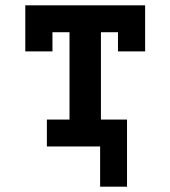

<svg xmlns="http://www.w3.org/2000/svg" viewBox="-20 -550 640 721"><path d="M356 151V0H156V-101H241V-429H177V-357H75V-530H525V-357H423V-429H359V-101H457V151Z"/></svg>

Font: Iosevka Curly Slab Extended
Style: Bold
Weight: 700
Width: 7
Monospace: yes
Designer: Belleve Invis
Foundry: Belleve Invis
Version: Version 11.1.0; ttfautohint (v1.8.3)